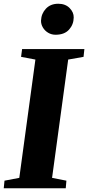

<svg xmlns="http://www.w3.org/2000/svg" viewBox="-34 -1005 470 1025"><path d="M-14 0 -10 -40.5 69 -55.5 155 -687 78.5 -701.5 84 -743H416.5L412 -701.5L330 -687L244 -55.5L320.5 -40.5L317 0ZM262.5 -819.5Q241 -819.5 223 -830.2Q205 -841 194.8 -858.5Q184.5 -876 185 -895Q186.5 -932.5 211.2 -958.8Q236 -985 277 -985Q315 -985 337.5 -962.2Q360 -939.5 359.5 -911.5Q359 -874 334.5 -846.8Q310 -819.5 262.5 -819.5Z"/></svg>

Font: Merriweather 60pt Black
Style: Italic
Weight: 900
Italic angle: -7.8°
Version: Version 2.101